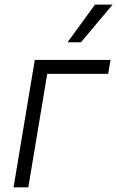

<svg xmlns="http://www.w3.org/2000/svg" viewBox="-20 -802 502 822"><path d="M453.1 -545.5 443.2 -485.8H182.2L101.2 0H38L128.9 -545.5ZM269.2 -621.1 386.7 -782.3H462L326.7 -621.1Z"/></svg>

Font: Inter P Light
Style: Italic
Weight: 300
Italic angle: 9.39999°
Designer: Rasmus Andersson
Foundry: rsms
Version: Version 3.018;git-588b23468